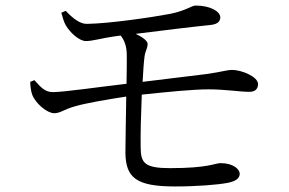

<svg xmlns="http://www.w3.org/2000/svg" viewBox="-20 -696 1040 692"><path d="M201 -650C206 -633 210 -617 217 -605C232 -579 265 -548 290 -548C314 -548 350 -559 387 -564L415 -568C429 -549 437 -530 437 -494C437 -475 437 -438 436 -394C347 -384 211 -364 170 -364C141 -364 125 -384 104 -407L89 -401C89 -385 92 -366 96 -355C108 -323 150 -288 175 -288C199 -288 210 -302 251 -313C288 -324 369 -338 435 -348C434 -270 432 -185 432 -146C433 -56 470 -24 610 -24C691 -24 764 -30 801 -37C831 -43 844 -54 844 -70C844 -85 822 -108 775 -108C754 -108 732 -90 593 -90C502 -90 487 -108 487 -165C486 -208 488 -284 491 -355C587 -365 676 -374 732 -374C791 -374 846 -365 879 -365C901 -365 910 -377 910 -393C910 -420 850 -444 817 -444C797 -444 781 -437 723 -429C671 -423 584 -412 494 -401C496 -438 498 -470 501 -493C504 -514 512 -521 512 -538C512 -548 495 -562 469 -574C555 -585 679 -600 739 -606C767 -609 774 -621 774 -634C773 -656 736 -676 685 -676C671 -676 649 -657 593 -646C530 -634 374 -611 294 -610C269 -609 242 -630 217 -657Z"/></svg>

Font: Source Han Serif AKR9
Style: Regular
Weight: 400
Designer: Ryoko NISHIZUKA 西塚涼子 (kana & ideographs); Frank Grießhammer (Latin, Greek & Cyrillic); Sandoll Communications 산돌커뮤니케이션, 
Foundry: Adobe Systems Incorporated
Version: Version 1.005;hotconv 1.0.107;makeotfexe 2.5.65593